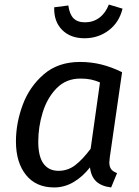

<svg xmlns="http://www.w3.org/2000/svg" viewBox="-20 -811 609 843"><path d="M516 -494 462 -120Q460 -104 460 -98Q460 -80 467.5 -69Q475 -58 494 -51L468 12Q426 7 403 -14Q380 -35 375 -76Q343 -35 303 -11.5Q263 12 218 12Q138 12 94 -43Q50 -98 50 -190Q50 -270 79.5 -350Q109 -430 172 -484.5Q235 -539 331 -539Q380 -539 424.5 -528Q469 -517 516 -494ZM148 -189Q148 -124 171 -92.5Q194 -61 237 -61Q278 -61 310.5 -86Q343 -111 378 -158L419 -449Q398 -458 378.5 -462Q359 -466 333 -466Q270 -466 228.5 -423.5Q187 -381 167.5 -317.5Q148 -254 148 -189ZM218 -779 280 -787Q285 -749 302.5 -731Q320 -713 353 -713Q389 -713 416 -733Q443 -753 458 -791L518 -773Q503 -712 457 -677.5Q411 -643 351 -643Q289 -643 252.5 -680Q216 -717 218 -779Z"/></svg>

Font: FiraGO
Style: Italic
Weight: 400
Italic angle: -8°
Designer: bBox Type GmbH
Foundry: bBox Type GmbH
Version: Version 1.001